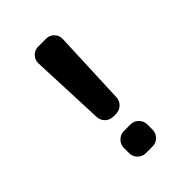

<svg xmlns="http://www.w3.org/2000/svg" viewBox="-213 -828 926 926"><g transform="rotate(-45 250.0 -365.0)"><path d="M276.4 -730.5Q299.8 -730.5 315.9 -713.4Q332 -696.3 331.1 -672.9L315.4 -292Q314.5 -267.6 297.4 -251.5Q280.3 -235.4 255.9 -235.4H240.2Q215.8 -235.4 198.7 -251.5Q181.6 -267.6 180.7 -292L165 -672.9Q164.1 -696.3 180.7 -713.4Q197.3 -730.5 219.7 -730.5ZM271.5 -150.4Q294.9 -150.4 311.5 -133.3Q328.1 -116.2 328.1 -92.8V-56.6Q328.1 -33.2 311 -16.6Q293.9 0 271.5 0H224.6Q201.2 0 184.6 -17.1Q168 -34.2 168 -56.6V-92.8Q168 -116.2 185.1 -133.3Q202.1 -150.4 224.6 -150.4Z"/></g></svg>

Font: Rounded Mgen+ 1m bold
Style: Bold
Weight: 700
Designer: [Source Han Sans]
Ryoko NISHIZUKA  (kana & ideographs); Paul D. Hunt (Latin, Greek & Cyrillic); Wenlong ZHANG  (bopomofo
Version: Version 1.059.20150602